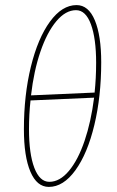

<svg xmlns="http://www.w3.org/2000/svg" viewBox="-20 -727 460 755"><path d="M378 -482Q378 -348 351 -235.5Q324 -123 276.5 -57.5Q229 8 172 8Q125 8 99.5 -52Q74 -112 74 -219Q74 -353 101.5 -465Q129 -577 176.5 -642Q224 -707 281 -707Q328 -707 353 -647Q378 -587 378 -482ZM102 -352 352 -363Q358 -419 358 -480Q358 -576 337.5 -631.5Q317 -687 279 -687Q238 -687 201.5 -643.5Q165 -600 139 -524Q113 -448 102 -352ZM350 -343 100 -332Q94 -278 94 -219Q94 -122 115 -67Q136 -12 174 -12Q215 -12 251 -55Q287 -98 312.5 -173Q338 -248 350 -343Z"/></svg>

Font: Luna Sans Thin
Style: Italic
Weight: 250
Italic angle: -7°
Designer: Juan Pablo del Peral
Foundry: Huerta Tipografica
Version: Version 2.001; ttfautohint (v1.5)